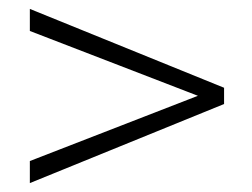

<svg xmlns="http://www.w3.org/2000/svg" viewBox="-20 -446 565 431"><path d="M447.5 -222 47 -376.5V-426L483 -249V-212.5L47 -35V-84.5L447.5 -240Z"/></svg>

Font: Newsreader 36pt Medium
Style: Regular
Weight: 500
Designer: Hugues Gentile
Foundry: Production Type
Version: Version 1.003